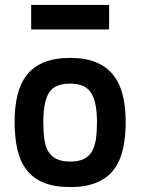

<svg xmlns="http://www.w3.org/2000/svg" viewBox="-20 -745 569 776"><path d="M264 -511Q326 -511 369 -493Q412 -475 438.5 -441Q465 -407 476.5 -359.5Q488 -312 488 -252Q488 -192 477 -143Q466 -94 440.5 -60Q415 -26 371.5 -7.5Q328 11 264 11Q199 11 156 -7Q113 -25 87 -59Q61 -93 50 -142Q39 -191 39 -252Q39 -312 50.5 -360Q62 -408 88 -441.5Q114 -475 157.5 -493Q201 -511 264 -511ZM264 -92Q297 -92 318 -102Q339 -112 351 -132Q363 -152 367.5 -182Q372 -212 372 -252Q372 -331 348.5 -369Q325 -407 264 -407Q200 -407 177.5 -369.5Q155 -332 155 -252Q155 -211 159.5 -181Q164 -151 176 -131.5Q188 -112 209.5 -102Q231 -92 264 -92ZM106 -725H421V-626H106Z"/></svg>

Font: Panefresco 800wt
Style: Regular
Weight: 800
Designer: Campivisivi
Foundry: Campivisivi & Chank Co
Version: Version 1.001